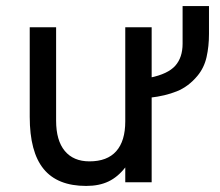

<svg xmlns="http://www.w3.org/2000/svg" viewBox="-20 -601 724 633"><path d="M264 12Q169.5 12 123.8 -44Q78 -100 78 -216V-511H165V-203Q165 -138 193.5 -103.5Q222 -69 275 -69Q333.5 -69 363.2 -102.5Q393 -136 393 -201V-511H480V0H393V-49Q368.5 -17.5 337.8 -2.8Q307 12 264 12ZM475 -279V-345Q533.5 -357 557.8 -384.2Q582 -411.5 582 -457V-581H669V-489Q669 -448 661 -412.8Q653 -377.5 631 -351Q601.5 -315.5 563 -300Q524.5 -284.5 475 -279Z"/></svg>

Font: Overpass
Style: Regular
Weight: 400
Designer: Delve Withrington, Dave Bailey, Thomas Jockin
Foundry: Delve Fonts LLC
Version: Version 4.000